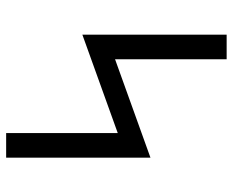

<svg xmlns="http://www.w3.org/2000/svg" viewBox="-88 -688 775 640"><g transform="rotate(-90 300.0 -367.5)"><path d="M423 0V-372L95 -254V-735H177V-363L505 -481V0Z"/></g></svg>

Font: Iosevka Plex Etoile
Style: Regular
Weight: 400
Designer: Belleve Invis
Foundry: Belleve Invis
Version: Version 25.1.1; ttfautohint (v1.8.4)